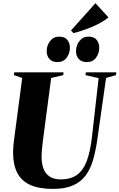

<svg xmlns="http://www.w3.org/2000/svg" viewBox="-20 -1210 770 1240"><path d="M665 -706.5 608 -305.5Q597.5 -233.5 580.5 -175.2Q563.5 -117 532.5 -75.8Q501.5 -34.5 450.5 -12.2Q399.5 10 322 10Q231 10 174.2 -16.2Q117.5 -42.5 91 -94.8Q64.5 -147 64.5 -224.5Q64.5 -243.5 66 -263.5Q67.5 -283.5 70.5 -305L123.5 -706.5L69.5 -725L72 -743H390.5L388.5 -725L310.5 -706.5L257.5 -305Q254 -276 251.2 -248.2Q248.5 -220.5 248.5 -195.5Q248.5 -158 259.2 -125.2Q270 -92.5 297.2 -72Q324.5 -51.5 373.5 -51.5Q437.5 -51.5 477.8 -81Q518 -110.5 540.8 -171.5Q563.5 -232.5 574 -326.5L617 -705.5L532 -725L534.5 -743H730.5L729.5 -725ZM351 -809Q317.5 -809 299.5 -828.8Q281.5 -848.5 281.5 -878.5Q281.5 -916.5 303.5 -945Q325.5 -973.5 362 -973.5Q398.5 -973.5 415 -952.2Q431.5 -931 431.5 -901.5Q431.5 -866.5 411 -837.8Q390.5 -809 351 -809ZM540.5 -809Q507 -809 489 -828.8Q471 -848.5 471 -878.5Q471 -916.5 493 -945Q515 -973.5 551.5 -973.5Q588 -973.5 604.5 -952.2Q621 -931 621 -901.5Q621 -866.5 600.5 -837.8Q580 -809 540.5 -809ZM454.5 -996 438.5 -1013 596.5 -1189.5 680.5 -1097.5Q650 -1073 611.2 -1053.5Q572.5 -1034 532 -1019.8Q491.5 -1005.5 454.5 -996Z"/></svg>

Font: Merriweather 144pt Black
Style: Italic
Weight: 900
Italic angle: -7.8°
Version: Version 2.101